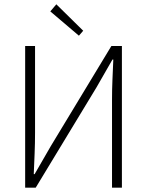

<svg xmlns="http://www.w3.org/2000/svg" viewBox="-20 -873 684 893"><path d="M97 0V-659H143V-255Q143 -207 141 -159Q139 -111 137 -63H141L216 -193L498 -659H547V0H501V-409Q501 -457 503 -502.5Q505 -548 507 -596H503L429 -467L146 0ZM347 -707 214 -820 242 -853 367 -730Z"/></svg>

Font: Giro Light
Style: Regular
Weight: 300
Designer: Paul D. Hunt
Foundry: Adobe Systems Incorporated
Version: Version 1.000;PS 1.0;hotconv 1.0.88;makeotf.lib2.5.647800